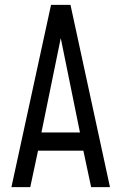

<svg xmlns="http://www.w3.org/2000/svg" viewBox="-20 -770 500 790"><path d="M27 0 190 -750H270L432.5 0H355L323 -150H136.5L104.5 0ZM150.5 -225H309L224 -642.5H236Z"/></svg>

Font: Mohave Light
Style: Regular
Weight: 400
Version: Version 2.003